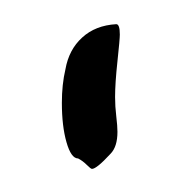

<svg xmlns="http://www.w3.org/2000/svg" viewBox="-20 -663 154 162"><path d="M81.1 -633.8Q81.1 -642.6 78.1 -642.6Q60.5 -641.6 49.3 -631.3Q38.1 -621.1 35.2 -604.5Q32.2 -591.8 32.2 -576.2Q32.2 -556.6 36.1 -543Q40 -529.3 45.9 -529.3Q49.8 -527.3 53.2 -523.9Q56.6 -520.5 57.6 -520.5Q61.5 -520.5 73.2 -533.2Q79.1 -539.1 79.1 -551.8Q79.1 -556.6 78.1 -564.9Q77.1 -573.2 77.1 -581.1Q77.1 -592.8 79.1 -611.3Q81.1 -629.9 81.1 -633.8Z"/></svg>

Font: 辰宇落雁體 Thin
Style: Regular
Weight: 100
Designer: Written by Liu, Wei-Chen; Created by Wang, Li-Yu.
Foundry: New Value
Version: Version 1.000